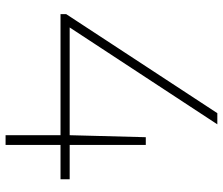

<svg xmlns="http://www.w3.org/2000/svg" viewBox="-74 -706 780 671"><g transform="rotate(90 315.5 -370.0)"><path d="M29 -192V-212L375 -740H414L75.5 -224H452L459 -490H486V-224H606V-192H486V0H452V-192Z"/></g></svg>

Font: Encode Sans Expanded Expanded Thin
Style: Regular
Weight: 100
Width: 7
Designer: Multiple Designers
Foundry: Impallari Type
Version: Version 3.000; ttfautohint (v1.8.3) -l 8 -r 50 -G 200 -x 14 